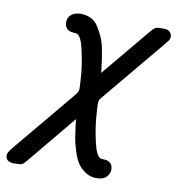

<svg xmlns="http://www.w3.org/2000/svg" viewBox="-87 -519 755 816"><g transform="rotate(10 290.0 -111.0)"><path d="M-9.8 196.8Q-9.8 185.5 9.8 162.1L237.8 -111.8Q245.6 -123 246.1 -134.8Q246.1 -151.9 242.4 -197Q238.8 -242.2 225.8 -300Q212.9 -357.9 192.9 -363.8Q190.9 -363.8 182.9 -364.5Q174.8 -365.2 169.9 -366.2Q141.1 -372.1 141.1 -404.8Q141.1 -422.9 155.5 -436Q169.9 -449.2 198.2 -449.2Q222.2 -449.2 242.2 -438.7Q262.2 -428.2 274.7 -407.2Q287.1 -386.2 296.1 -366.2Q305.2 -346.2 311 -315.2Q316.9 -284.2 319.3 -265.6Q321.8 -247.1 325.2 -216.8L501 -428.2Q513.2 -442.4 519.5 -445.3Q525.9 -448.2 543.9 -448.2H558.1Q572.3 -448.2 581.1 -439.7Q589.8 -431.2 589.8 -418.9Q589.8 -414.1 587.9 -408.9Q585.9 -403.8 584 -401.4Q582 -398.9 576.9 -393.1Q571.8 -387.2 569.8 -383.8L341.8 -109.9Q334 -101.1 334 -86.9Q334 -70.8 337.4 -26.4Q340.8 18.1 354 77.1Q367.2 136.2 387.2 142.1Q390.1 143.1 397.9 143.1Q405.8 143.1 410.2 144Q439 149.9 439 181.2Q439 198.2 425.5 212.6Q412.1 227.1 381.8 227.1Q355 227.1 333 211.9Q311 196.8 299.1 177.5Q287.1 158.2 277.6 127.2Q268.1 96.2 264.6 76.2Q261.2 56.2 257.6 27.1Q253.9 -2 253.9 -4.9L80.1 205.1Q68.8 219.2 62 222.7Q55.2 226.1 36.1 226.1H23.9Q-9.8 224.6 -9.8 196.8Z"/></g></svg>

Font: CMU Typewriter Text
Style: BoldItalic
Weight: 700
Italic angle: -14.04°
Version: Version 0.7.0